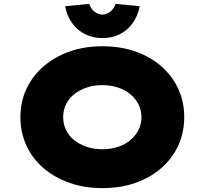

<svg xmlns="http://www.w3.org/2000/svg" viewBox="-20 -958 1053 988"><path d="M507 10Q414 10 336.5 -17.5Q259 -45 202.5 -94Q146 -143 115.5 -210Q85 -277 85 -355Q85 -434 116 -500.5Q147 -567 203.5 -616Q260 -665 337 -692.5Q414 -720 506 -720Q600 -720 677 -693Q754 -666 810.5 -616.5Q867 -567 897.5 -500.5Q928 -434 928 -356Q928 -276 897.5 -209.5Q867 -143 810.5 -93.5Q754 -44 677 -17Q600 10 507 10ZM507 -190Q551 -190 588 -202.5Q625 -215 651.5 -237.5Q678 -260 693 -290Q708 -320 708 -355Q708 -390 693 -420Q678 -450 651.5 -472.5Q625 -495 587.5 -507.5Q550 -520 507 -520Q463 -520 426 -507.5Q389 -495 361.5 -473Q334 -451 319.5 -420.5Q305 -390 305 -355Q305 -320 319.5 -289.5Q334 -259 361.5 -237Q389 -215 426 -202.5Q463 -190 507 -190ZM507 -762Q459 -762 419 -781.5Q379 -801 352 -838Q325 -875 315 -926L439 -938Q448 -912 467 -897.5Q486 -883 507 -883Q528 -883 547 -897.5Q566 -912 575 -938L699 -926Q689 -875 662 -838Q635 -801 595.5 -781.5Q556 -762 507 -762Z"/></svg>

Font: Lexend Giga Black
Style: Regular
Weight: 900
Designer: Bonnie Shaver-Troup, Thomas Jockin
Foundry: Lexend
Version: Version 1.007